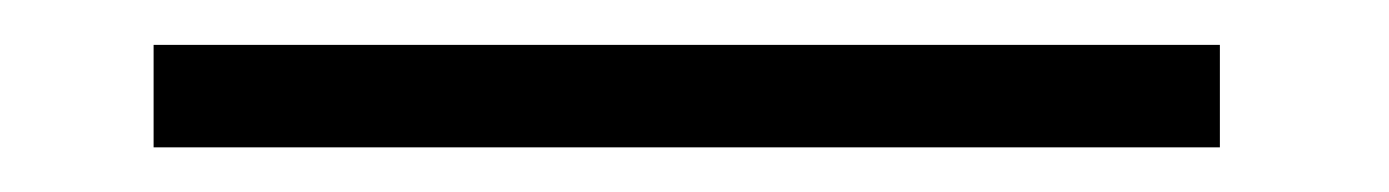

<svg xmlns="http://www.w3.org/2000/svg" viewBox="-20 -690 622 86"><path d="M526.4 -624H48.8V-669.9H526.4Z"/></svg>

Font: SaysetthaMai
Style: Regular
Weight: 400
Designer: John M. Durdin
Foundry: Lao Script for Windows
Version: Version 1.101